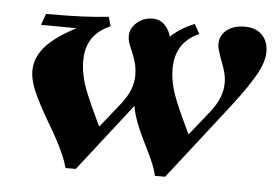

<svg xmlns="http://www.w3.org/2000/svg" viewBox="-41 -513 830 578"><g transform="rotate(5 374.0 -224.5)"><path d="M176 11Q171 -8 163 -26.5Q155 -45 142.5 -69Q130 -93 110 -126Q78 -181 64.5 -213.5Q51 -246 51 -272Q51 -316 87.5 -353Q124 -390 205 -427L218 -411L65 -412L77 -446Q148 -446 189.5 -448Q231 -450 266 -454L274 -426Q237 -410 219 -383Q201 -356 201 -315Q201 -293 206 -269.5Q211 -246 223.5 -215.5Q236 -185 258 -139L274 -106L207 -48L326 -197Q344 -220 352.5 -241.5Q361 -263 361 -285Q361 -301 358 -315.5Q355 -330 345 -355Q337 -372 334 -382Q331 -392 331 -402Q331 -425 351 -442.5Q371 -460 399 -460Q425 -460 441.5 -437.5Q458 -415 458 -379Q458 -311 387 -220L207 11ZM446 11Q444 1 440.5 -9.5Q437 -20 429.5 -37Q422 -54 407 -84Q384 -130 374 -161.5Q364 -193 362 -233L414 -335Q414 -368 446 -402Q478 -436 526 -455L542 -426Q471 -395 471 -315Q471 -293 476 -269.5Q481 -246 493.5 -215.5Q506 -185 528 -139L544 -106L477 -48L596 -197Q631 -241 631 -285Q631 -302 627 -317.5Q623 -333 614 -355Q607 -376 604.5 -384Q602 -392 602 -401Q602 -427 622.5 -443.5Q643 -460 677 -460Q710 -460 729 -441Q748 -422 748 -390Q748 -361 727.5 -323Q707 -285 657 -220L477 11Z"/></g></svg>

Font: Baskervville
Style: Bold Italic
Weight: 700
Italic angle: -18°
Version: Version 1.100